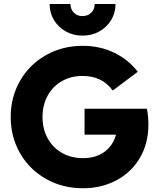

<svg xmlns="http://www.w3.org/2000/svg" viewBox="-20 -957 820 990"><path d="M35.2 -353.5Q35.2 -456.5 83.5 -540.5Q131.8 -624.5 216.8 -672.6Q301.8 -720.7 406.2 -720.7Q496.6 -720.7 570.1 -684.6Q643.6 -648.4 690.4 -586.9L561.5 -490.2Q531.2 -529.8 493.4 -547.6Q455.6 -565.4 405.3 -565.4Q345.7 -565.4 298.6 -538.3Q251.5 -511.2 225.3 -463.1Q199.2 -415 199.2 -353.5Q199.2 -292 225.8 -243.7Q252.4 -195.3 299.8 -168.5Q347.2 -141.6 407.2 -141.6Q472.7 -141.1 517.8 -173.6Q563 -206.1 578.1 -262.7H416V-396.5H737.3Q745.1 -358.9 745.1 -313.5Q745.1 -217.3 701.4 -143.1Q657.7 -68.8 580.8 -27.6Q503.9 13.7 407.2 13.7Q302.7 13.7 217.5 -34.4Q132.3 -82.5 83.7 -166.5Q35.2 -250.5 35.2 -353.5ZM405.8 -773.4Q359.4 -772.9 320.3 -794.4Q281.2 -815.9 258.5 -853.3Q235.8 -890.6 235.8 -936.5H343.3Q343.3 -909.7 360.6 -891.8Q377.9 -874 404.8 -874Q432.6 -874 450.4 -891.6Q468.3 -909.2 468.3 -936.5H575.7Q575.7 -890.6 553 -853.3Q530.3 -815.9 491.2 -794.4Q452.1 -772.9 405.8 -773.4Z"/></svg>

Font: Wanted Sans ExtraBold
Style: Regular
Weight: 800
Designer: Original Design by Kil Hyung-jin and Kang Hanbin, Wanted Lab, Inc; Hangeul from Source Han Sans by Jang Soo-young and Ka
Foundry: Wanted Lab, Inc.
Version: Version 1.003